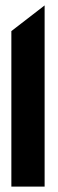

<svg xmlns="http://www.w3.org/2000/svg" viewBox="-20 -690 213 710"><path d="M22 0H145V-670L22 -575Z"/></svg>

Font: Charger EcoBlack
Style: Black
Weight: 1000
Designer: Jasper
Foundry: Cannot Into Space Fonts
Version: Version 1.1